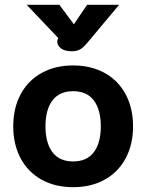

<svg xmlns="http://www.w3.org/2000/svg" viewBox="-20 -767 608 798"><path d="M35 -242Q35 -317 65.5 -374.5Q96 -432 152.5 -463.5Q209 -495 284 -495Q359 -495 415.5 -463.5Q472 -432 502.5 -374.5Q533 -317 533 -242Q533 -167 502.5 -109.5Q472 -52 415.5 -20.5Q359 11 284 11Q209 11 152.5 -20.5Q96 -52 65.5 -109.5Q35 -167 35 -242ZM399 -242Q399 -311 370 -349.5Q341 -388 284 -388Q227 -388 198 -349.5Q169 -311 169 -242Q169 -173 198 -134.5Q227 -96 284 -96Q341 -96 370 -134.5Q399 -173 399 -242ZM218 -594Q218 -597 220 -603L222 -609L91 -747H227L287 -666L342 -747H475L342 -588Q326 -569 312.5 -561.5Q299 -554 278 -554Q249 -554 233.5 -566Q218 -578 218 -594Z"/></svg>

Font: Niramit
Style: Bold
Weight: 700
Designer: Katatrad Aksorn Co.,Ltd.
Foundry: Cadson Demak Co.,Ltd.
Version: Version 1.001; ttfautohint (v1.6)